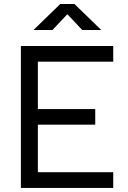

<svg xmlns="http://www.w3.org/2000/svg" viewBox="-20 -918 626 938"><path d="M82 0V-693.4H533.2V-616.7H165V-385.3H445.3V-309.1H165V-76.7H533.2V0ZM143.6 -771.5 274.4 -898.4H343.8L474.6 -771.5H381.8L309.1 -848.6L236.3 -771.5Z"/></svg>

Font: Cascadia Code PL SemiLight
Style: Regular
Weight: 350
Monospace: yes
Designer: Aaron Bell
Foundry: Saja Typeworks
Version: Version 2404.023; ttfautohint (v1.8.4)